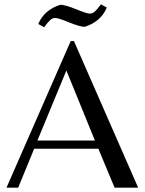

<svg xmlns="http://www.w3.org/2000/svg" viewBox="-20 -868 669 888"><path d="M10 0 307 -678H322L619 0H510L435 -180H138L64 0ZM153 -218H419L287 -542ZM184 -742 157 -757Q184 -822 259 -846Q281 -846 331.5 -825.5Q382 -805 395 -805Q408 -805 419 -815Q430 -825 447 -848L474 -833Q447 -768 372 -744Q350 -744 299.5 -764.5Q249 -785 236 -785Q223 -785 212 -775Q201 -765 184 -742Z"/></svg>

Font: Belleza
Style: Regular
Weight: 400
Designer: Eduardo Rodriguez Tunni
Foundry: Eduardo Rodriguez Tunni
Version: Version 1.001